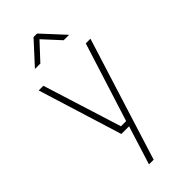

<svg xmlns="http://www.w3.org/2000/svg" viewBox="-298 -789 1076 1076"><g transform="rotate(-45 240.0 -251.0)"><path d="M35 -500 190 0H251L179 230H216L445 -500H408L260 -32H219L72 -500ZM105 -600H148L241 -700L333 -600H376L254 -732H226Z"/></g></svg>

Font: TitilliumText22L
Style: 1 wt
Weight: 100
Designer: Campivisivi
Foundry: Campivisivi
Version: 1.000